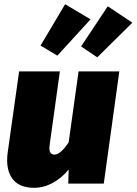

<svg xmlns="http://www.w3.org/2000/svg" viewBox="-20 -874 650 914"><path d="M14 -112Q14 -130 17 -151L71 -534H265L217 -189Q215 -175 215 -170Q215 -138 240 -138Q254 -138 272 -154Q290 -170 307 -197L354 -534H548L474 0H305L307 -67Q273 -26 230.5 -3Q188 20 142 20Q78 20 46 -15Q14 -50 14 -112ZM411 -782 253 -609 173 -657 290 -854ZM610 -766 443 -601 366 -653 493 -844Z"/></svg>

Font: FiraGO Heavy
Style: Italic
Weight: 900
Italic angle: -8°
Designer: bBox Type GmbH
Foundry: bBox Type GmbH
Version: Version 1.001